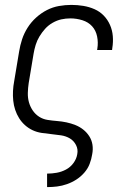

<svg xmlns="http://www.w3.org/2000/svg" viewBox="-20 -548 540 783"><path d="M172 215V160H173Q192 160 211.5 156.5Q231 153 249 143.5Q267 134 279.5 117Q292 100 295 81Q299 61 290 43.5Q281 26 265 16.5Q249 7 229.5 4Q210 1 189.5 -1Q169 -3 149.5 -6Q130 -9 113 -17Q96 -25 82 -37.5Q68 -50 58 -66Q48 -82 42 -100Q36 -118 34 -137.5Q32 -157 33 -177Q34 -197 38 -218L58 -338Q62 -363 70 -387.5Q78 -412 92.5 -435Q107 -458 127.5 -476.5Q148 -495 171.5 -507Q195 -519 220.5 -523.5Q246 -528 271 -528Q296 -528 320 -524Q344 -520 365.5 -510.5Q387 -501 403 -484.5Q419 -468 428.5 -446.5Q438 -425 440 -401Q442 -377 438 -352L437 -344H376L377 -350Q381 -375 376 -399.5Q371 -424 355.5 -441Q340 -458 316 -465.5Q292 -473 267 -473Q248 -473 230 -469Q212 -465 194.5 -455Q177 -445 164 -430.5Q151 -416 141 -399.5Q131 -383 125.5 -365Q120 -347 117 -329L97 -209Q94 -189 93.5 -169Q93 -149 98 -131Q103 -113 113.5 -97.5Q124 -82 139.5 -72Q155 -62 174 -59Q193 -56 212.5 -54.5Q232 -53 251 -49Q270 -45 287.5 -38Q305 -31 319.5 -19.5Q334 -8 344 7.5Q354 23 357 42Q360 61 356 81Q353 101 345.5 120.5Q338 140 323.5 156.5Q309 173 291 184.5Q273 196 253 203Q233 210 213 212.5Q193 215 173 215Z"/></svg>

Font: Iosevka Light
Style: Italic
Weight: 300
Italic angle: -9°
Monospace: yes
Designer: Belleve Invis
Foundry: Belleve Invis
Version: Version 32.5.0; ttfautohint (v1.8.4)